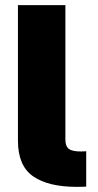

<svg xmlns="http://www.w3.org/2000/svg" viewBox="-20 -727 381 747"><path d="M293.9 -137.7Q306.6 -137.7 315.4 -138.7V-1Q301.8 0 278.3 0Q168 0 108.9 -41Q49.8 -82 49.8 -179.7V-707H234.4V-183.6Q234.4 -158.7 247.3 -148.2Q260.3 -137.7 293.9 -137.7Z"/></svg>

Font: Pretendard GOV Black
Style: Regular
Weight: 900
Designer: Base glyphs from Inter by Rasmus Andersson; Hangeul glyphs from Noto Sans CJK(Source Han Sans) by Jang Soo-young and Kan
Foundry: Kil Hyung-jin
Version: Version 1.309